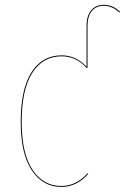

<svg xmlns="http://www.w3.org/2000/svg" viewBox="-20 -753 509 783"><path d="M403.3 -733.4Q440.9 -733.4 469.2 -705.1L466.8 -701.7Q438 -729.5 403.3 -729.5Q372.6 -729.5 354.7 -708.3Q336.9 -687 336.9 -646.5V-477.1V-477.5V-477.1L334 -475.1Q291 -523.4 231.4 -523.4Q154.3 -523.4 111.3 -455.3Q68.4 -387.2 68.4 -255.9Q68.4 -127 112.5 -60.8Q156.7 5.4 229.5 5.4Q291.5 5.4 336.9 -46.4L339.8 -43.9Q293.5 9.3 229.5 9.3Q155.3 9.3 109.9 -58.1Q64.5 -125.5 64.5 -255.9Q64.5 -389.2 108.4 -458.3Q152.3 -527.3 231.4 -527.3Q289.6 -527.3 333 -481V-647Q333 -689 352.1 -711.2Q371.1 -733.4 403.3 -733.4Z"/></svg>

Font: Fira Sans Compressed Four
Style: Regular
Weight: 100
Width: 1
Designer: Carrois Corporate & Edenspiekermann AG
Foundry: Carrois Corporate GbR & Edenspiekermann AG
Version: Version 4.203;PS 004.203;hotconv 1.0.88;makeotf.lib2.5.64775